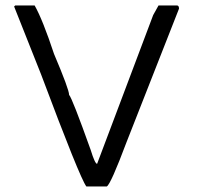

<svg xmlns="http://www.w3.org/2000/svg" viewBox="-20 -672 713 696"><path d="M105.5 -652.3Q134.8 -600.6 175.8 -476.6Q230.5 -347.7 230.5 -328.1Q241.2 -317.4 308.6 -128.9Q324.2 -78.1 332 -78.1L535.2 -617.2L554.7 -652.3H621.1Q628.9 -652.3 628.9 -640.6L438.5 -156.2Q381.8 -4.9 367.2 3.9H293Q269.5 -27.3 128.9 -402.3L31.2 -648.4L35.2 -652.3Z"/></svg>

Font: Dehalvi Khush Khat
Style: Regular
Weight: 400
Version: Version 002.500